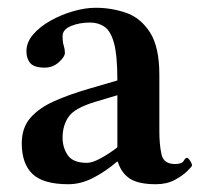

<svg xmlns="http://www.w3.org/2000/svg" viewBox="-20 -464 516 494"><path d="M281 -48Q252 -23 220 -6.5Q188 10 156 10Q91 10 63.5 -16.5Q36 -43 36 -95Q36 -135 58 -160.5Q80 -186 119 -203.5Q158 -221 210 -236L282 -257Q282 -321 273.5 -352.5Q265 -384 249 -395Q233 -406 212 -406Q184 -406 162.5 -397Q141 -388 141 -371Q141 -356 144 -346.5Q147 -337 147 -328Q147 -318 131.5 -304Q116 -290 95 -290Q68 -290 58 -301.5Q48 -313 48 -332Q48 -355 65 -375Q82 -395 109.5 -410.5Q137 -426 168 -435Q199 -444 226 -444Q267 -444 304.5 -431Q342 -418 366 -380.5Q390 -343 390 -271V-126Q390 -92 395.5 -67Q401 -42 430 -42Q448 -42 452.5 -50Q457 -58 461 -58Q464 -58 469 -50.5Q474 -43 474 -38Q474 -36 462 -24Q450 -12 429.5 -1Q409 10 381 10Q336 10 314 -4.5Q292 -19 283 -48ZM282 -85V-219L225 -202Q172 -186 156.5 -163.5Q141 -141 141 -110Q141 -84 154.5 -64.5Q168 -45 204 -45Q218 -45 240.5 -57.5Q263 -70 282 -85Z"/></svg>

Font: Libertinus Serif SemiBold
Style: Regular
Weight: 600
Designer: Philipp H. Poll, Khaled Hosny
Foundry: Caleb Maclennan
Version: Version 7.051;RELEASE